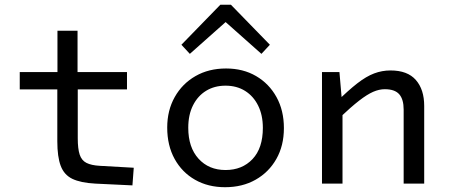

<svg xmlns="http://www.w3.org/2000/svg" viewBox="-20 -766 1882 801"><path d="M219.1 -176.6V-393H62.4V-465.3H219.7V-637.9H303.5V-465.3H509.8V-393H304.4V-188.8Q304.4 -145.8 312.3 -121.4Q320.2 -97 340.4 -86.6Q360.7 -76.2 396.5 -74.2L538 -66.2L532.5 7.4L377.4 0Q316.3 -3.3 281.8 -19.9Q247.4 -36.5 233.3 -74.1Q219.1 -111.6 219.1 -176.6Z M919 15Q848.1 15 793.8 -16Q739.4 -46.9 708.5 -102.9Q677.6 -158.9 677.6 -233.9Q677.6 -305.5 709 -361.2Q740.4 -417 795.6 -448.6Q850.8 -480.3 923 -480.3Q994.2 -480.3 1048.4 -448.6Q1102.6 -417 1133.5 -361Q1164.4 -305 1164.4 -231.4Q1164.4 -158.4 1133 -103Q1101.6 -47.5 1046.4 -16.3Q991.2 15 919 15ZM921 -56.7Q990.3 -56.7 1033.5 -102.3Q1076.6 -148 1076.6 -232.5Q1076.6 -285.8 1057 -325.3Q1037.5 -364.8 1002.6 -386.7Q967.7 -408.6 921 -408.6Q874.9 -408.6 840 -387.3Q805.2 -366.1 785.3 -326.7Q765.4 -287.4 765.4 -232.8Q765.4 -151.3 808.2 -104Q851 -56.7 921 -56.7ZM736.8 -579.3 899.3 -746.3H930L933.1 -684.4L772 -541.3ZM1105.9 -579.3 1070.6 -541.3 909.5 -684.4 912.6 -746.3H943.3Z M1396.1 -465.3 1407.3 -335.1 1408.9 -334.4V0H1323.3V-465.3ZM1395.6 -273.6 1381.9 -338.8Q1433 -389.1 1470.5 -418.2Q1508.1 -447.4 1540.9 -459.7Q1573.8 -472.1 1609.2 -472.1Q1680.2 -472.1 1714.9 -432.3Q1749.7 -392.5 1749.7 -324.2V0H1664V-309Q1664 -351.5 1645.6 -372.7Q1627.2 -393.8 1585.3 -393.8Q1561.7 -393.8 1536.7 -382.9Q1511.7 -372 1478.1 -346Q1444.5 -319.9 1395.6 -273.6Z"/></svg>

Font: Intel One Mono Light
Style: Regular
Weight: 300
Monospace: yes
Designer: Fred Shallcrass
Foundry: Frere-Jones Type LLC
Version: Version 1.004